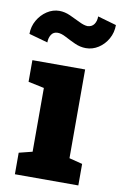

<svg xmlns="http://www.w3.org/2000/svg" viewBox="-111 -829 559 879"><g transform="rotate(10 168.5 -389.0)"><path d="M22.5 0V-100.1L84.5 -115.7V-412.1L10.7 -427.7V-528.3H255.9V-115.7L317.4 -100.1V0ZM64 -620.1 -23.4 -644.5Q-23.4 -678.7 -6.8 -707.8Q9.8 -736.8 36.6 -754.4Q63.5 -772 93.8 -772Q118.7 -772 144.3 -760.5Q169.9 -749 192.9 -737.5Q215.8 -726.1 231.9 -725.6Q252 -726.6 262.2 -741Q272.5 -755.4 272.5 -777.8L359.4 -752.9Q359.4 -717.8 343 -688.7Q326.7 -659.7 299.8 -642.3Q272.9 -625 241.7 -625Q215.3 -625 189.7 -636.7Q164.1 -648.4 142.1 -660.2Q120.1 -671.9 103.5 -671.9Q83.5 -671.9 73.7 -656.5Q64 -641.1 64 -620.1Z"/></g></svg>

Font: Roboto Slab LO Black
Style: Regular
Weight: 900
Designer: Google
Version: Version 2.000